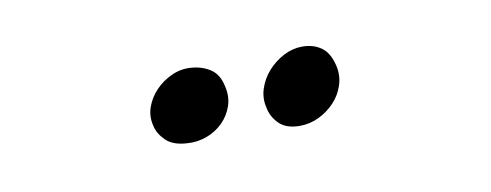

<svg xmlns="http://www.w3.org/2000/svg" viewBox="-27 -726 598 234"><g transform="rotate(-10 271.5 -608.5)"><path d="M350.6 -656.2Q364.3 -656.2 374 -649.4Q383.8 -642.6 387.7 -626Q390.6 -613.3 386.7 -601.6Q382.8 -589.8 374.5 -581.1Q366.2 -572.3 355 -566.9Q343.8 -561.5 331.1 -561.5Q314.5 -561.5 305.7 -570.3Q296.9 -579.1 294.9 -590.8Q292 -602.5 295.9 -614.3Q299.8 -626 308.1 -635.3Q316.4 -644.5 327.6 -650.4Q338.9 -656.2 350.6 -656.2ZM212.9 -654.3Q226.6 -653.3 236.8 -646.5Q247.1 -639.6 250 -624Q252.9 -611.3 249 -600.1Q245.1 -588.9 236.8 -580.6Q228.5 -572.3 216.8 -567.9Q205.1 -563.5 192.4 -564.5Q174.8 -565.4 166 -574.2Q157.2 -583 155.3 -592.8Q152.3 -604.5 156.2 -615.7Q160.2 -627 168.5 -635.7Q176.8 -644.5 188.5 -649.9Q200.2 -655.3 212.9 -654.3Z"/></g></svg>

Font: Rancho
Style: Regular
Weight: 400
Designer: Font Diner, Inc
Foundry: Font Diner, Inc
Version: Version 1.001